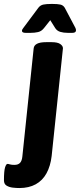

<svg xmlns="http://www.w3.org/2000/svg" viewBox="-89 -738 404 970"><path d="M172 -525Q202 -525 215.5 -515.5Q229 -506 229 -494L172 50Q166 101 146 137.5Q126 174 91.5 193Q57 212 9 212Q-6 212 -24 210Q-42 208 -55.5 200Q-69 192 -69 173Q-69 126 -63.5 108Q-58 90 -51 90Q-47 90 -39 92.5Q-31 95 -16 95Q3 95 12.5 84.5Q22 74 24 52L81 -493Q84 -525 144 -525ZM179 -718Q201 -718 215.5 -715Q230 -712 238 -699L292 -597Q295 -590 295 -585Q295 -572 276 -572H254Q232 -572 215.5 -577Q199 -582 190 -596L165 -636L134 -597Q121 -580 103.5 -576Q86 -572 65 -572H41Q22 -572 22 -582Q22 -589 29 -597L105 -699Q115 -712 130.5 -715Q146 -718 168 -718Z"/></svg>

Font: Asap VF Beta
Style: Italic
Weight: 400
Italic angle: -6°
Designer: Pablo Cosgaya
Foundry: Pablo Cosgaya
Version: Version 1.007